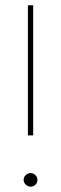

<svg xmlns="http://www.w3.org/2000/svg" viewBox="-20 -702 232 729"><path d="M113.8 -37.6Q122.1 -30.3 122.1 -19Q122.1 -7.8 114.3 -0.5Q106.4 6.8 96.2 6.8Q86.4 6.8 78.1 -0.5Q70.3 -7.8 69.8 -19Q69.8 -30.3 78.1 -37.6Q86.4 -44.9 96.2 -44.9Q106 -44.9 113.8 -37.6ZM106 -188H85.9V-682.1H106Z"/></svg>

Font: Montserrat-Hairline
Style: Regular
Weight: 250
Designer: Julieta Ulanovsky
Foundry: Julieta Ulanovsky
Version: Version 1.000;PS 002.000;hotconv 1.0.70;makeotf.lib2.5.58329